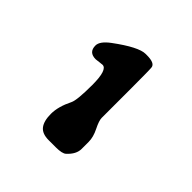

<svg xmlns="http://www.w3.org/2000/svg" viewBox="-114 -822 568 568"><g transform="rotate(45 170.0 -538.5)"><path d="M92.8 -614.3Q63.5 -614.3 63.5 -642.6Q63.5 -660.6 91.8 -681.6Q157.2 -730 186 -730H191.4Q223.6 -730 226.6 -715.3Q228 -708 228 -629.9V-504.4Q228 -492.7 239.5 -469.7Q251 -446.8 251 -426.8V-397.5Q251 -375 228.5 -354.5Q220.2 -346.7 193.4 -346.7H163.6Q136.7 -346.7 125 -361.6Q113.3 -376.5 113.3 -406.7Q113.3 -437 131.8 -474.1Q139.6 -489.7 139.6 -553.5Q139.6 -617.2 118.7 -617.2Q95.2 -614.3 92.8 -614.3Z"/></g></svg>

Font: Averia Sans Libre
Style: Bold
Weight: 700
Version: Version 1.002